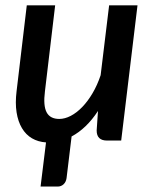

<svg xmlns="http://www.w3.org/2000/svg" viewBox="-20 -530 576 724"><path d="M498.5 -510 437 0H383.5Q344.5 0 344.5 -38L349.5 -111.5Q327.5 -78 302.5 -54Q277.5 -30 250 -15.5L231 141.5Q229 156 219.8 164.8Q210.5 173.5 197.5 173.5H133L153.5 7Q123.5 5 100.5 -8.5Q77.5 -22 62.8 -46.8Q48 -71.5 42.5 -106.5Q37 -141.5 42.5 -186L81 -510H188L149.5 -186Q142.5 -131.5 155.8 -106.5Q169 -81.5 203.5 -81.5Q224.5 -81.5 247 -93.2Q269.5 -105 290.2 -126.5Q311 -148 329 -178.5Q347 -209 359.5 -246.5L391.5 -510Z"/></svg>

Font: Lato Semibold
Style: Italic
Weight: 600
Italic angle: -7°
Designer: Lukasz Dziedzic
Foundry: tyPoland Lukasz Dziedzic
Version: Version 2.006; 2014-01-15